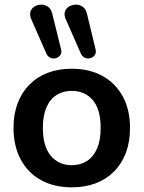

<svg xmlns="http://www.w3.org/2000/svg" viewBox="-20 -794 616 824"><path d="M288 10Q212 10 156 -21Q100 -52 69 -109.5Q38 -167 38 -245Q38 -304 55.5 -350.5Q73 -397 106 -430.5Q139 -464 185 -481.5Q231 -499 288 -499Q364 -499 420 -468Q476 -437 507 -380Q538 -323 538 -245Q538 -186 520.5 -139Q503 -92 470 -58.5Q437 -25 391 -7.5Q345 10 288 10ZM288 -85Q325 -85 353 -103Q381 -121 396.5 -156.5Q412 -192 412 -245Q412 -325 378 -364.5Q344 -404 288 -404Q251 -404 223 -386.5Q195 -369 179.5 -333.5Q164 -298 164 -245Q164 -166 198 -125.5Q232 -85 288 -85ZM327 -564 262 -712Q254 -731 259 -745Q264 -759 277 -766.5Q290 -774 306 -774Q322 -774 335 -765Q348 -756 353 -736L390 -583Q394 -568 387 -558Q380 -548 368 -544.5Q356 -541 344.5 -546Q333 -551 327 -564ZM179 -564 114 -712Q106 -731 111 -745Q116 -759 129 -766.5Q142 -774 157.5 -774Q173 -774 186 -765Q199 -756 204 -736L242 -583Q246 -568 239 -558Q232 -548 220 -544.5Q208 -541 196.5 -546Q185 -551 179 -564Z"/></svg>

Font: Nunito
Style: Bold
Weight: 700
Designer: Vernon Adams
Foundry: Vernon Adams
Version: Version 3.602